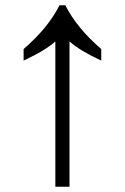

<svg xmlns="http://www.w3.org/2000/svg" viewBox="-20 -712 476 732"><path d="M191 0V-554Q152 -519 70 -481V-525Q163 -605 207 -692H229Q273 -605 366 -525V-481Q284 -519 245 -554V0Z"/></svg>

Font: hexhindi15
Style: Regular
Weight: 400
Designer: Jelle Bosma - Monotype Design Team
Foundry: Monotype Imaging Inc.
Version: Version 2.006